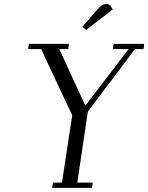

<svg xmlns="http://www.w3.org/2000/svg" viewBox="-20 -916 723 936"><path d="M117.2 -676.8 121.1 -702.1H315.9L313 -676.8H269L396 -400.9L606.9 -676.8H529.8L534.2 -702.1H683.1L680.2 -676.8H638.2L408.2 -372.1L356.9 -25.9H432.1L428.2 0H234.9L237.8 -25.9H282.2L332 -354L180.2 -676.8ZM381.8 -785.2 449.2 -863.8Q467.3 -883.8 476.1 -889.9Q484.9 -896 498 -896Q503.4 -896 508.5 -894.3Q513.7 -892.6 515.6 -890.6L518.1 -889.2L529.8 -870.1L399.9 -770Z"/></svg>

Font: Dehuti Alt
Style: Italic
Weight: 400
Version: Version 1.2